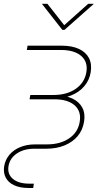

<svg xmlns="http://www.w3.org/2000/svg" viewBox="-32 -773 564 998"><path d="M116.2 204.1Q72.3 204.1 42 190.2Q11.7 176.3 -2 150.6Q-15.6 125 -10.3 90.8Q-4.4 56.6 17.3 31Q39.1 5.4 73.5 -8.5Q107.9 -22.5 150.9 -22.5H212.4Q281.7 -22.5 327.6 -54Q373.5 -85.4 382.3 -139.6Q391.6 -193.8 356.2 -225.3Q320.8 -256.8 251 -256.8H122.1L125.5 -279.3H246.1Q315.9 -279.3 361.8 -311.3Q407.7 -343.3 417 -397.9Q425.8 -451.2 390.1 -482.2Q354.5 -513.2 284.7 -513.2H107.4L111.3 -535.6H288.6Q341.8 -535.6 378.2 -518.8Q414.6 -502 430.4 -471.2Q446.3 -440.4 439.5 -397.9Q432.6 -356 406.2 -325Q379.9 -293.9 338.1 -277.1Q296.4 -260.3 242.7 -260.3H122.1L125.5 -277.8H254.4Q307.6 -277.8 343.8 -261Q379.9 -244.1 396 -213.1Q412.1 -182.1 404.8 -139.6Q397.9 -96.7 371.6 -65.4Q345.2 -34.2 303.5 -17.1Q261.7 0 208.5 0H147Q92.3 0 55.7 24.7Q19 49.3 12.2 90.8Q5.4 131.8 34.9 156.7Q64.5 181.6 119.6 181.6H144L140.6 204.1ZM214.4 -753.4 301.8 -642.1 426.8 -753.4H454.6L454.1 -751.5L303.2 -617.7H292L187 -751.5V-753.4Z"/></svg>

Font: Inter 20pt Thin
Style: Italic
Weight: 250
Italic angle: -9.3988°
Version: Version 4.001;git-66647c0bb